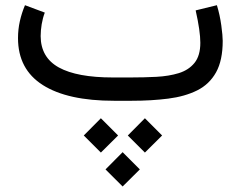

<svg xmlns="http://www.w3.org/2000/svg" viewBox="-20 -380 908 724"><path d="M461.9 130.9 526.4 65.9 591.3 130.9 526.4 195.3ZM295.9 130.9 360.4 65.9 425.3 130.9 360.4 195.3ZM377.9 258.8 442.4 193.8 507.3 258.8 442.4 323.2ZM476.1 0H410.2Q234.9 0 141.4 -59.3Q47.9 -118.7 47.9 -236.3Q47.9 -269 54.9 -300.3Q62 -331.5 74.2 -360.4L148.9 -332.5Q141.1 -312 137.2 -288.6Q133.3 -265.1 133.3 -243.7Q133.8 -163.1 202.1 -125.5Q270.5 -87.9 405.3 -87.9H472.7Q522.9 -87.9 569.8 -90.3Q616.7 -92.8 654.1 -104.2Q691.4 -115.7 713.4 -142.8Q735.4 -169.9 735.4 -218.8Q735.4 -262.7 717.8 -340.8L797.9 -360.4Q809.1 -323.7 814.5 -284.2Q819.8 -244.6 819.8 -226.1Q819.8 -152.3 794.7 -107.2Q769.5 -62 723.4 -39.1Q677.2 -16.1 614.3 -8.1Q551.3 0 476.1 0Z"/></svg>

Font: Vazir WOL
Style: Regular-WOL
Weight: 400
Designer: Saber Rastikerdar
Foundry: Saber Rastikerdar
Version: Version 27.2.2